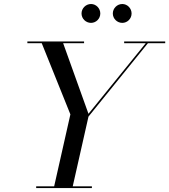

<svg xmlns="http://www.w3.org/2000/svg" viewBox="-20 -962 865 982"><path d="M557 -893C557 -866.5 579 -845 605.5 -845C631.5 -845 653 -866.5 653 -893C653 -919.5 631.5 -941.5 605.5 -941.5C579 -941.5 557 -919.5 557 -893ZM397 -893C397 -866.5 419 -845 445.5 -845C471.5 -845 493 -866.5 493 -893C493 -919.5 471.5 -941.5 445.5 -941.5C419 -941.5 397 -919.5 397 -893ZM165 -9V0H450V-9H352L432.5 -365.5L736.5 -741H825V-750H615V-741H725.5L432.5 -380L303 -741H410V-750H120V-741H193.5L340 -377L257 -9Z"/></svg>

Font: Bodoni* 24pt
Style: Italic
Weight: 400
Italic angle: -13°
Version: Version 2.3